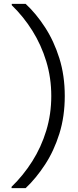

<svg xmlns="http://www.w3.org/2000/svg" viewBox="-20 -831 404 996"><path d="M113 145H40V138Q101 79 147.5 5.5Q194 -68 220 -153.5Q246 -239 246 -333Q246 -427 220 -512.5Q194 -598 148 -671.5Q102 -745 41 -804V-811H113Q167 -761 213.5 -689.5Q260 -618 288 -528.5Q316 -439 316 -333Q316 -227 288 -137.5Q260 -48 213.5 23Q167 94 113 145Z"/></svg>

Font: DM Sans 24pt Light
Style: Regular
Weight: 300
Designer: Colophon Foundry, Jonny Pinhorn
Foundry: Colophon Foundry
Version: Version 4.004;gftools[0.9.30]